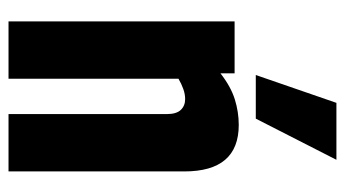

<svg xmlns="http://www.w3.org/2000/svg" viewBox="-204 -626 829 462"><g transform="rotate(90 211.0 -394.5)"><path d="M31 0V-544H156V-510Q188 -535 218.5 -544.5Q249 -554 280 -554Q392 -554 392 -423V0H254V-381Q254 -404 244 -414.5Q234 -425 218 -425Q206 -425 193.5 -420.5Q181 -416 169 -409V0ZM160 -595 227 -789H364L265 -595Z"/></g></svg>

Font: Georama Condensed
Style: Bold
Weight: 700
Width: 3
Designer: Jean-Baptiste Levee
Foundry: Production Type
Version: Version 1.000